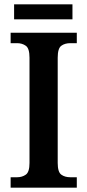

<svg xmlns="http://www.w3.org/2000/svg" viewBox="-20 -865 402 885"><path d="M29 0V-48H59Q82 -48 99 -60Q116 -72 116 -114V-599Q116 -642 99 -654Q82 -666 59 -666H29V-714H334V-666H304Q279 -666 262.5 -654Q246 -642 246 -599V-114Q246 -72 262.5 -60Q279 -48 304 -48H334V0ZM45 -776V-845H314V-776Z"/></svg>

Font: Noto Serif Tamil SemiCondensed SemiBold
Style: Italic
Weight: 600
Width: 4
Italic angle: -12°
Designer: Indian Type Foundry, Tom Grace, and the Monotype Design Team
Foundry: Monotype Imaging Inc.
Version: Version 2.003; ttfautohint (v1.8.4.7-5d5b)